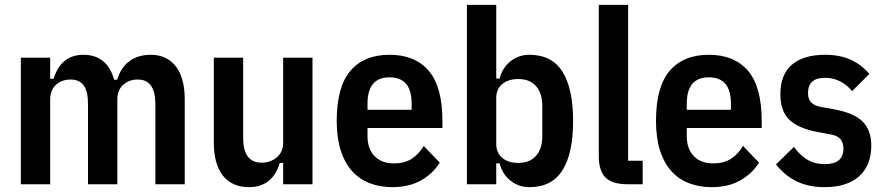

<svg xmlns="http://www.w3.org/2000/svg" viewBox="-20 -760 3646 792"><path d="M66 0V-522H187V-435H201Q232 -534 324 -534Q422 -534 451 -431H463Q480 -484 515.5 -509Q551 -534 602 -534Q668 -534 705 -486.5Q742 -439 742 -351V0H621V-330Q621 -432 548 -432Q513 -432 488.5 -410.5Q464 -389 464 -350V0H343V-330Q343 -384 325 -408Q307 -432 271 -432Q236 -432 211.5 -410.5Q187 -389 187 -350V0Z M1148 -88H1134Q1104 12 1007 12Q937 12 899.5 -35.5Q862 -83 862 -172V-522H983V-192Q983 -89 1059 -89Q1096 -89 1122 -111Q1148 -133 1148 -172V-522H1269V0H1148Z M1598 12Q1547 12 1504.5 -4.5Q1462 -21 1432 -54.5Q1402 -88 1385.5 -139.5Q1369 -191 1369 -261Q1369 -402 1425.5 -468Q1482 -534 1587 -534Q1692 -534 1748.5 -468Q1805 -402 1805 -261V-232H1496V-198Q1496 -146 1525 -116Q1554 -86 1605 -86Q1648 -86 1677.5 -104.5Q1707 -123 1728 -158L1794 -89Q1765 -43 1716 -15.5Q1667 12 1598 12ZM1587 -441Q1496 -441 1496 -333V-307H1678V-333Q1678 -441 1587 -441Z M1906 -740H2027V-436H2041Q2052 -480 2085.5 -507Q2119 -534 2164 -534Q2256 -534 2300 -464.5Q2344 -395 2344 -261Q2344 -127 2300 -57.5Q2256 12 2164 12Q2119 12 2085.5 -15Q2052 -42 2041 -86H2027V0H1906ZM2118 -88Q2165 -88 2191 -117Q2217 -146 2217 -199V-323Q2217 -376 2191 -405Q2165 -434 2118 -434Q2077 -434 2052 -413.5Q2027 -393 2027 -356V-166Q2027 -129 2052 -108.5Q2077 -88 2118 -88Z M2568 0Q2505 0 2477.5 -28Q2450 -56 2450 -116V-740H2571V-97H2631V0Z M2915 12Q2864 12 2821.5 -4.5Q2779 -21 2749 -54.5Q2719 -88 2702.5 -139.5Q2686 -191 2686 -261Q2686 -402 2742.5 -468Q2799 -534 2904 -534Q3009 -534 3065.5 -468Q3122 -402 3122 -261V-232H2813V-198Q2813 -146 2842 -116Q2871 -86 2922 -86Q2965 -86 2994.5 -104.5Q3024 -123 3045 -158L3111 -89Q3082 -43 3033 -15.5Q2984 12 2915 12ZM2904 -441Q2813 -441 2813 -333V-307H2995V-333Q2995 -441 2904 -441Z M3381 12Q3316 12 3267 -11.5Q3218 -35 3181 -82L3255 -154Q3280 -119 3311 -101Q3342 -83 3383 -83Q3459 -83 3459 -147Q3459 -172 3446.5 -186.5Q3434 -201 3404 -206L3355 -215Q3273 -230 3236 -266Q3199 -302 3199 -371Q3199 -453 3247 -493.5Q3295 -534 3383 -534Q3444 -534 3488.5 -514Q3533 -494 3566 -455L3495 -384Q3475 -409 3446.5 -424Q3418 -439 3383 -439Q3313 -439 3313 -376Q3313 -350 3327 -336.5Q3341 -323 3371 -318L3421 -309Q3503 -294 3538.5 -258.5Q3574 -223 3574 -159Q3574 -78 3524 -33Q3474 12 3381 12Z"/></svg>

Font: IBM Plex Sans Condensed SemiBold
Style: Regular
Weight: 600
Width: 3
Designer: Mike Abbink, Paul van der Laan, Pieter van Rosmalen
Foundry: Bold Monday
Version: Version 1.3